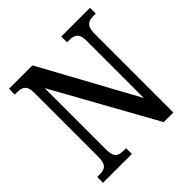

<svg xmlns="http://www.w3.org/2000/svg" viewBox="-183 -872 1031 1031"><g transform="rotate(-45 332.0 -357.0)"><path d="M29 0H248V-44H230C192 -44 167 -53 167 -114V-581L490 0H563V-600C563 -659 590 -670 626 -670H644V-714H426V-670H443C479 -670 506 -660 506 -604V-167L207 -714H29V-670H47C82 -670 110 -661 110 -604V-114C110 -53 83 -44 44 -44H29Z"/></g></svg>

Font: Noto Serif Hebrew Condensed Medium
Style: Regular
Weight: 500
Width: 3
Designer: Monotype Design Team
Foundry: Monotype Imaging Inc.
Version: Version 2.004